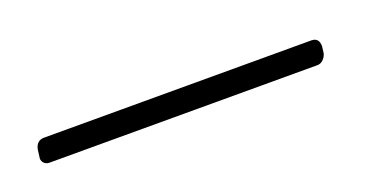

<svg xmlns="http://www.w3.org/2000/svg" viewBox="-19 -120 431 212"><g transform="rotate(-20 197.0 -14.0)"><path d="M12 -10 13 -18Q15 -28 24 -28H338Q347 -28 347 -18L346 -10Q345 -6 342 -3Q339 0 335 0H20Q16 0 13.5 -3Q11 -6 12 -10Z"/></g></svg>

Font: Barlow Semi Condensed Thin
Style: Italic
Weight: 250
Width: 4
Italic angle: -7°
Designer: Jeremy Tribby
Foundry: Tribby Type
Version: Version 1.408